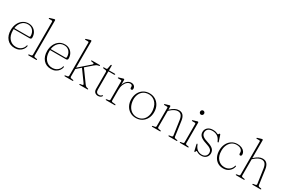

<svg xmlns="http://www.w3.org/2000/svg" viewBox="116 -1923 4651 3132"><g transform="rotate(30 2442.0 -357.0)"><path d="M408 -282Q408 -251 372.5 -251H75Q74 -240.5 74 -229Q74 -128.5 123 -72.8Q172 -17 248.5 -17Q306.5 -17 345 -48.2Q383.5 -79.5 393 -123Q395 -132.5 402 -132.5Q411 -132.5 410 -121.5Q404.5 -86 382 -56Q359.5 -26 323.2 -8Q287 10 241 10Q148.5 10 94.8 -52Q41 -114 41 -216Q41 -282.5 66.5 -336.5Q92 -390.5 137.5 -422Q183 -453.5 243.5 -453.5Q290.5 -453.5 327.8 -432Q365 -410.5 386.5 -372Q408 -333.5 408 -282ZM240 -435Q173.5 -435 130.2 -389.2Q87 -343.5 76.5 -270.5H350Q372 -270.5 372 -289.5Q372 -352.5 336.2 -393.8Q300.5 -435 240 -435Z M588.5 -710.5V-45.5Q588.5 -26.5 611.5 -22.5L641.5 -18Q655 -15.5 655 -8Q655 0 643 0H501Q489.5 0 489.5 -8Q489.5 -15.5 503 -18L534 -22.5Q557 -26.5 557 -45.5V-667Q557 -683.5 542 -683.5H494Q482.5 -683.5 482.5 -691.5Q482.5 -698 494 -701.5L554 -719.5Q561.5 -721.5 566.8 -723Q572 -724.5 575.5 -724.5Q588.5 -724.5 588.5 -710.5Z M1092.5 -282Q1092.5 -251 1057 -251H759.5Q758.5 -240.5 758.5 -229Q758.5 -128.5 807.5 -72.8Q856.5 -17 933 -17Q991 -17 1029.5 -48.2Q1068 -79.5 1077.5 -123Q1079.5 -132.5 1086.5 -132.5Q1095.5 -132.5 1094.5 -121.5Q1089 -86 1066.5 -56Q1044 -26 1007.8 -8Q971.5 10 925.5 10Q833 10 779.2 -52Q725.5 -114 725.5 -216Q725.5 -282.5 751 -336.5Q776.5 -390.5 822 -422Q867.5 -453.5 928 -453.5Q975 -453.5 1012.2 -432Q1049.5 -410.5 1071 -372Q1092.5 -333.5 1092.5 -282ZM924.5 -435Q858 -435 814.8 -389.2Q771.5 -343.5 761 -270.5H1034.5Q1056.5 -270.5 1056.5 -289.5Q1056.5 -352.5 1020.8 -393.8Q985 -435 924.5 -435Z M1183 0Q1172.5 0 1172.5 -8Q1172.5 -15.5 1186.5 -18L1217.5 -22.5Q1240.5 -26.5 1240.5 -45.5V-667Q1240.5 -683.5 1225 -683.5H1177.5Q1166 -683.5 1166 -691.5Q1166 -698 1177.5 -701.5L1237 -719.5Q1244.5 -721.5 1250 -723Q1255.5 -724.5 1258.5 -724.5Q1271.5 -724.5 1271.5 -710.5V-215L1472 -389.5Q1486.5 -402.5 1485.8 -412Q1485 -421.5 1468 -423.5L1442.5 -427Q1426.5 -429 1426.5 -437.5Q1426.5 -445.5 1439 -445.5H1581Q1593.5 -445.5 1593.5 -437Q1593.5 -433 1589.5 -430.5Q1585.5 -428 1571.5 -425.5Q1550 -422.5 1534.8 -413.5Q1519.5 -404.5 1496.5 -384.5L1379.5 -283L1542 -59Q1558 -37 1569.8 -29.2Q1581.5 -21.5 1601.5 -18.5Q1618 -15.5 1618 -8Q1618 0 1606 0H1464.5Q1452.5 0 1452.5 -8Q1452.5 -16 1468 -18L1494 -21.5Q1513.5 -24.5 1514.2 -33Q1515 -41.5 1498.5 -64L1355.5 -262L1271.5 -189V-45.5Q1271.5 -26.5 1295 -22.5L1325 -18Q1338.5 -15.5 1338.5 -8Q1338.5 0 1326.5 0Z M1706 -421.5 1667.5 -426.5Q1653 -429 1653 -438Q1653 -445.5 1663 -445.5H1699Q1721.5 -445.5 1724.5 -462.5L1737.5 -530Q1740 -542.5 1749 -542.5Q1758 -542.5 1758 -532V-445.5H1866.5Q1879 -445.5 1879 -437Q1879 -426 1860 -426H1758V-80.5Q1758 -49 1773 -32.2Q1788 -15.5 1813.5 -15.5Q1842.5 -15.5 1853.5 -27.2Q1864.5 -39 1873.5 -43.5Q1883 -44.5 1881 -33.5Q1877 -19 1857.2 -6.2Q1837.5 6.5 1809.5 6.5Q1773.5 6.5 1750.2 -14.5Q1727 -35.5 1727 -78V-396Q1727 -406.5 1722.5 -413.2Q1718 -420 1706 -421.5Z M2049.5 -433V-341Q2067.5 -395.5 2102.2 -424.5Q2137 -453.5 2175 -453.5Q2211.5 -453.5 2232.5 -434Q2253.5 -414.5 2253.5 -384.5Q2253.5 -355 2230.5 -355Q2208 -355 2208 -382.5V-395Q2208 -432 2168 -432Q2139.5 -432 2112.2 -410Q2085 -388 2067.2 -345.5Q2049.5 -303 2049.5 -241V-45.5Q2049.5 -25 2072.5 -22.5L2119 -18Q2132.5 -16 2132.5 -8Q2132.5 0 2120.5 0H1962.5Q1950.5 0 1950.5 -8Q1950.5 -15.5 1964 -18L1995 -22.5Q2018.5 -26.5 2018.5 -45.5V-390Q2018.5 -406.5 2003 -406.5H1955.5Q1943.5 -406.5 1943.5 -414Q1943.5 -421 1955.5 -424.5L2015 -442Q2022.5 -444.5 2027.8 -446Q2033 -447.5 2036.5 -447.5Q2049.5 -447.5 2049.5 -433Z M2522.5 -453Q2585 -453 2633.5 -423.5Q2682 -394 2710 -341.8Q2738 -289.5 2738 -221.5Q2738 -153.5 2710.2 -101.2Q2682.5 -49 2633.5 -19.5Q2584.5 10 2521.5 10Q2459 10 2410.8 -19.5Q2362.5 -49 2335 -101.2Q2307.5 -153.5 2307.5 -221Q2307.5 -289 2334.8 -341.5Q2362 -394 2410.5 -423.5Q2459 -453 2522.5 -453ZM2556 -12.5Q2608.5 -20 2643.8 -52.5Q2679 -85 2694.2 -135.5Q2709.5 -186 2701.5 -246.5Q2688.5 -343.5 2630 -392.8Q2571.5 -442 2489.5 -431Q2436 -423.5 2400.5 -390.8Q2365 -358 2350 -307.5Q2335 -257 2343 -197Q2352 -133 2382 -89Q2412 -45 2457 -25Q2502 -5 2556 -12.5Z M2918.5 -433V-374.5L2920 -376Q2964 -416 3000.5 -434.8Q3037 -453.5 3074 -453.5Q3126 -453.5 3155 -420.5Q3184 -387.5 3192.5 -326.5L3231.5 -48Q3234.5 -25.5 3257.5 -22L3285 -17.5Q3298 -15.5 3298 -8Q3298 0 3286 0H3143.5Q3131 0 3131 -8Q3131 -15.5 3144.5 -18L3176 -22.5Q3203.5 -27 3200.5 -48L3161.5 -320Q3153.5 -376.5 3130.5 -404Q3107.5 -431.5 3065.5 -431.5Q3036 -431.5 3003.2 -415.2Q2970.5 -399 2930 -362L2918.5 -352V-45.5Q2918.5 -26.5 2941.5 -22.5L2972 -18Q2985.5 -15.5 2985.5 -8Q2985.5 0 2973 0H2831Q2819.5 0 2819.5 -8Q2819.5 -15 2832.5 -17.5L2864 -22.5Q2887.5 -26.5 2887.5 -45.5V-390Q2887.5 -406.5 2872 -406.5H2824.5Q2812.5 -406.5 2812.5 -414Q2812.5 -421 2824.5 -424.5L2884 -442Q2891.5 -444.5 2897 -446Q2902.5 -447.5 2905.5 -447.5Q2918.5 -447.5 2918.5 -433Z M3418 -569Q3402.5 -569 3392 -580.2Q3381.5 -591.5 3381.5 -607.5Q3381.5 -624 3392.2 -635.2Q3403 -646.5 3418 -646.5Q3434.5 -646.5 3445.2 -635Q3456 -623.5 3456 -608Q3456 -591.5 3445 -580.2Q3434 -569 3418 -569ZM3444.5 -433V-45.5Q3444.5 -26.5 3467.5 -22.5L3497.5 -18Q3511 -15.5 3511 -8Q3511 0 3499 0H3357Q3345.5 0 3345.5 -8Q3345.5 -15 3358 -17.5L3390 -22.5Q3413 -26.5 3413 -45.5V-390Q3413 -406.5 3398 -406.5H3350Q3338.5 -406.5 3338.5 -414Q3338.5 -421 3350 -424.5L3410 -442Q3417.5 -444.5 3422.8 -446Q3428 -447.5 3431.5 -447.5Q3444.5 -447.5 3444.5 -433Z M3755 -10.5Q3797.5 -10.5 3823.2 -34.2Q3849 -58 3849 -96.5Q3849 -136.5 3819 -161Q3789 -185.5 3721.5 -205.5Q3651.5 -226.5 3616 -258Q3580.5 -289.5 3580.5 -338.5Q3580.5 -388 3616.5 -421Q3652.5 -454 3717.5 -454Q3761.5 -454 3784 -442.5Q3806.5 -431 3816.5 -431Q3825 -431 3829 -442.8Q3833 -454.5 3842 -454.5Q3850.5 -454.5 3855 -442L3891 -334.5Q3896 -319.5 3887.5 -316.5Q3878 -313.5 3872.5 -325.5Q3847 -386 3806.8 -410.2Q3766.5 -434.5 3717.5 -434.5Q3662 -434.5 3635.2 -409.5Q3608.5 -384.5 3608.5 -345.5Q3608.5 -307 3639.5 -281Q3670.5 -255 3739 -235Q3808 -214.5 3842.2 -184Q3876.5 -153.5 3876.5 -102Q3876.5 -55.5 3844 -23.2Q3811.5 9 3753 9Q3722.5 9 3703.2 1.5Q3684 -6 3672.5 -13.5Q3661 -21 3655 -21Q3649.5 -21 3647 -13.8Q3644.5 -6.5 3642 1Q3639.5 8.5 3633.5 8.5Q3625.5 8.5 3623 -1L3598.5 -104.5Q3593.5 -126 3600.5 -128.5Q3609.5 -131.5 3616 -114.5Q3637.5 -59.5 3674 -35Q3710.5 -10.5 3755 -10.5Z M4329.5 -343.5Q4329.5 -329.5 4323 -320.8Q4316.5 -312 4306.5 -312Q4283 -312 4283 -340V-354Q4283 -389 4253.2 -412Q4223.5 -435 4170.5 -435Q4120 -435 4082 -408.2Q4044 -381.5 4022.8 -335Q4001.5 -288.5 4001.5 -228.5Q4001.5 -128 4050.8 -73Q4100 -18 4175 -18Q4232.5 -18 4269.8 -48.5Q4307 -79 4318.5 -123Q4320.5 -132.5 4327.5 -132.5Q4336 -132.5 4335 -122Q4325.5 -66.5 4280.5 -28.2Q4235.5 10 4168.5 10Q4108 10 4063 -18.2Q4018 -46.5 3993.2 -97.8Q3968.5 -149 3968.5 -218Q3968.5 -284 3994.5 -337.2Q4020.5 -390.5 4067.8 -422Q4115 -453.5 4178 -453.5Q4224.5 -453.5 4258.5 -438Q4292.5 -422.5 4311 -397.2Q4329.5 -372 4329.5 -343.5Z M4499 -710.5V-376L4501 -377Q4544.5 -416.5 4580.8 -435Q4617 -453.5 4653.5 -453.5Q4706 -453.5 4735.5 -419.5Q4765 -385.5 4774 -322L4812 -48Q4815 -25.5 4838 -22L4865.5 -17.5Q4878.5 -15.5 4878.5 -8Q4878.5 0 4866.5 0H4724Q4711.5 0 4711.5 -8Q4711.5 -15.5 4725 -18L4756.5 -22.5Q4784 -27 4781 -48L4742.5 -315.5Q4734 -374.5 4711 -403Q4688 -431.5 4644.5 -431.5Q4616.5 -431.5 4584 -415.8Q4551.5 -400 4510.5 -363.5L4499 -353V-45.5Q4499 -26.5 4522.5 -22.5L4552.5 -18Q4566 -15.5 4566 -8Q4566 0 4554 0H4412Q4400 0 4400 -8Q4400 -15.5 4414 -18L4445 -22.5Q4468 -26.5 4468 -45.5V-667Q4468 -683.5 4452.5 -683.5H4405Q4393.5 -683.5 4393.5 -691.5Q4393.5 -698 4405 -701.5L4464.5 -719.5Q4472 -721.5 4477.5 -723Q4483 -724.5 4486 -724.5Q4499 -724.5 4499 -710.5Z"/></g></svg>

Font: Fraunces 72pt Soft Thin
Style: Regular
Weight: 100
Version: Version 1.000;[b76b70a41]